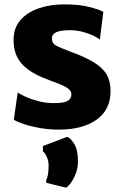

<svg xmlns="http://www.w3.org/2000/svg" viewBox="-20 -584 555 877"><path d="M43 -37 61 -162Q69 -155 94.2 -143.2Q119.5 -131.5 154 -122.2Q188.5 -113 225 -113Q268.5 -112.5 287.2 -122.2Q306 -132 306 -153Q306 -167.5 292.5 -178.2Q279 -189 256 -198.5Q233 -208 205 -218Q144 -240 108.2 -266.5Q72.5 -293 57 -326.2Q41.5 -359.5 42 -402Q42 -456 73.2 -492Q104.5 -528 157 -546Q209.5 -564 273 -564Q341.5 -564 387.5 -552.2Q433.5 -540.5 452 -530L436 -403Q426 -412 404.5 -422Q383 -432 356 -439Q329 -446 302 -446Q255.5 -446 236.2 -436.5Q217 -427 217 -408Q217 -385.5 237.5 -375Q258 -364.5 302 -348Q368 -324 408.2 -299.5Q448.5 -275 466.8 -244Q485 -213 485 -169Q485 -82 420.8 -37Q356.5 8 250 8Q204 8 162.5 0.8Q121 -6.5 89.8 -17Q58.5 -27.5 43 -37ZM281 273 191 251V238Q196.5 229 199.2 212.8Q202 196.5 202 171Q202 151.5 193.5 132.2Q185 113 176 108V83L287 41Q300 44.5 318 71.8Q336 99 336 154Q336 182.5 326.2 208.2Q316.5 234 303.5 251.5Q290.5 269 281 273Z"/></svg>

Font: Koeln Type Sans ExtraBold
Style: Regular
Weight: 800
Designer: Eben Sorkin
Foundry: Eben Sorkin
Version: Version 2.001